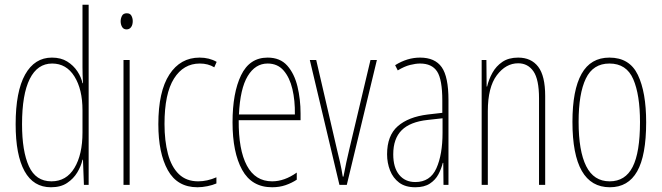

<svg xmlns="http://www.w3.org/2000/svg" viewBox="-20 -780 2792 810"><path d="M195 10Q121 10 83.5 -58Q46 -126 46 -256Q46 -394 86 -465.5Q126 -537 199 -537Q237 -537 263.5 -520.5Q290 -504 306.5 -479Q323 -454 328 -429H330Q329 -448 328.5 -464.5Q328 -481 328 -497V-760H354V0H334L330 -106H328Q322 -79 306 -52.5Q290 -26 263 -8Q236 10 195 10ZM197 -15Q260 -15 294 -71.5Q328 -128 328 -221V-315Q328 -403 294 -457.5Q260 -512 200 -512Q138 -512 105.5 -447Q73 -382 73 -256Q73 -142 102 -78.5Q131 -15 197 -15Z M515 -724Q529 -724 534.5 -713.5Q540 -703 540 -691Q540 -675 533 -665.5Q526 -656 514 -656Q501 -656 495 -666.5Q489 -677 489 -690Q489 -702 494.5 -713Q500 -724 515 -724ZM527 -527V0H501V-527Z M813 10Q728 10 688 -62Q648 -134 648 -256Q648 -394 694.5 -465.5Q741 -537 822 -537Q863 -537 894 -519L884 -496Q858 -512 823 -512Q754 -512 714 -448.5Q674 -385 674 -257Q674 -186 688.5 -131Q703 -76 734.5 -45.5Q766 -15 816 -15Q854 -15 893 -32V-6Q877 1 855 5.5Q833 10 813 10Z M1109 -537Q1162 -537 1192 -503Q1222 -469 1235 -415Q1248 -361 1248 -301V-273H987Q986 -148 1021.5 -81.5Q1057 -15 1128 -15Q1180 -15 1232 -52V-22Q1211 -8 1185 1Q1159 10 1128 10Q1042 10 1001.5 -63.5Q961 -137 961 -264Q961 -388 997 -462.5Q1033 -537 1109 -537ZM1109 -512Q1057 -512 1025 -459Q993 -406 988 -297H1224Q1225 -356 1213.5 -404.5Q1202 -453 1176.5 -482.5Q1151 -512 1109 -512Z M1412 0 1287 -527H1314L1401 -152Q1408 -124 1414.5 -95.5Q1421 -67 1426 -35H1429Q1435 -66 1441 -95Q1447 -124 1454 -152L1543 -527H1570L1443 0Z M1752 -537Q1815 -537 1843.5 -496.5Q1872 -456 1872 -358V0H1851L1850 -93H1848Q1842 -68 1829.5 -44.5Q1817 -21 1793.5 -5.5Q1770 10 1732 10Q1690 10 1664 -9.5Q1638 -29 1625.5 -61Q1613 -93 1613 -129Q1613 -208 1658 -247.5Q1703 -287 1785 -297L1846 -304V-355Q1846 -445 1824 -478.5Q1802 -512 1752 -512Q1734 -512 1710 -506Q1686 -500 1658 -483L1647 -505Q1698 -537 1752 -537ZM1784 -274Q1710 -266 1674.5 -230.5Q1639 -195 1639 -129Q1639 -73 1664 -42.5Q1689 -12 1732 -12Q1795 -12 1821 -70Q1847 -128 1847 -220V-281Z M2166 -537Q2221 -537 2250.5 -498.5Q2280 -460 2280 -375V0H2254V-365Q2254 -445 2230.5 -479Q2207 -513 2166 -513Q2114 -513 2076 -462.5Q2038 -412 2038 -311V0H2012V-527H2032L2033 -415H2035Q2042 -445 2057.5 -473Q2073 -501 2099.5 -519Q2126 -537 2166 -537Z M2706 -264Q2706 -124 2668 -57Q2630 10 2553 10Q2395 10 2395 -266Q2395 -400 2433.5 -468.5Q2472 -537 2551 -537Q2636 -537 2671 -464Q2706 -391 2706 -264ZM2421 -266Q2421 -143 2453 -79Q2485 -15 2552 -15Q2618 -15 2649 -76Q2680 -137 2680 -265Q2680 -380 2651.5 -446Q2623 -512 2551 -512Q2482 -512 2451.5 -448.5Q2421 -385 2421 -266Z"/></svg>

Font: Noto Sans ExtraCondensed Thin
Style: Regular
Weight: 100
Width: 2
Designer: Monotype Design Team
Foundry: Monotype Imaging Inc.
Version: Version 2.013; ttfautohint (v1.8.4.7-5d5b)